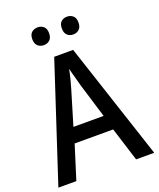

<svg xmlns="http://www.w3.org/2000/svg" viewBox="-163 -1058 913 1105"><g transform="rotate(-20 293.5 -505.0)"><path d="M476 -51 411 -258H175L110 -51H0L235 -767H351L587 -51ZM322 -560Q317 -581 307 -615.5Q297 -650 292 -673Q287 -646 278.5 -613Q270 -580 264 -560L201 -350H386ZM151 -905Q151 -933 166 -946Q181 -959 203 -959Q224 -959 239 -946Q254 -933 254 -905Q254 -877 239 -863.5Q224 -850 203 -850Q181 -850 166 -863.5Q151 -877 151 -905ZM332 -905Q332 -933 346.5 -946Q361 -959 383 -959Q404 -959 419 -946Q434 -933 434 -905Q434 -877 419 -863.5Q404 -850 383 -850Q361 -850 346.5 -863.5Q332 -877 332 -905Z"/></g></svg>

Font: Noto Sans Tamil UI SemiCondensed Medium
Style: Regular
Weight: 500
Width: 4
Designer: Jelle Bosma - Monotype Design Team
Foundry: Monotype Imaging Inc.
Version: Version 2.004; ttfautohint (v1.8.4.7-5d5b)